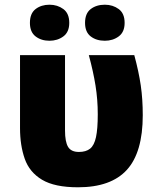

<svg xmlns="http://www.w3.org/2000/svg" viewBox="-20 -787 684 815"><path d="M311 8Q212 8 158.5 -24Q105 -56 85 -113Q65 -170 65 -243V-553H256V-233Q256 -185 269 -163.5Q282 -142 315 -142Q345 -142 362.5 -156Q380 -170 387.5 -205Q395 -240 395 -302Q395 -364 385.5 -423.5Q376 -483 357 -553H550Q569 -483 577.5 -424.5Q586 -366 586 -298Q586 -140 518.5 -66Q451 8 311 8ZM107 -690Q107 -730 131 -748.5Q155 -767 190 -767Q224 -767 249 -748.5Q274 -730 274 -690Q274 -651 249 -632.5Q224 -614 190 -614Q155 -614 131 -632.5Q107 -651 107 -690ZM341 -690Q341 -730 365 -748.5Q389 -767 425 -767Q459 -767 484 -748.5Q509 -730 509 -690Q509 -651 484 -632.5Q459 -614 425 -614Q389 -614 365 -632.5Q341 -651 341 -690Z"/></svg>

Font: Noto Sans Black
Style: Regular
Weight: 900
Designer: Monotype Design Team
Foundry: Monotype Imaging Inc.
Version: Version 2.007